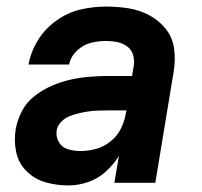

<svg xmlns="http://www.w3.org/2000/svg" viewBox="-20 -558 616 586"><path d="M189 8Q218 8 248 -2Q278 -12 302 -33.5Q326 -55 343 -82L329 0H454L510 -339Q516 -374 511.5 -408.5Q507 -443 486.5 -469Q466 -495 436.5 -511Q407 -527 373 -532.5Q339 -538 303 -538Q265 -538 226 -529Q187 -520 152.5 -495.5Q118 -471 96 -435.5Q74 -400 67 -361H191Q195 -384 214 -402.5Q233 -421 256.5 -427Q280 -433 303 -433Q321 -433 338 -429.5Q355 -426 368.5 -416Q382 -406 386.5 -389.5Q391 -373 388 -356L383 -326H308Q279 -326 250.5 -323.5Q222 -321 193.5 -314.5Q165 -308 137.5 -296Q110 -284 85.5 -265Q61 -246 47 -219Q33 -192 28 -164Q22 -128 29.5 -93.5Q37 -59 61.5 -35Q86 -11 119.5 -1.5Q153 8 189 8ZM225 -97Q206 -97 187.5 -102.5Q169 -108 159.5 -124.5Q150 -141 153 -161Q156 -175 167 -186.5Q178 -198 192.5 -203.5Q207 -209 221.5 -212.5Q236 -216 250.5 -218Q265 -220 279.5 -220.5Q294 -221 308 -221H366L364 -212Q360 -188 349 -165.5Q338 -143 317.5 -126.5Q297 -110 273 -103.5Q249 -97 225 -97Z"/></svg>

Font: Iosevka Sparkle Oblique
Style: Bold
Weight: 700
Italic angle: -9°
Designer: Belleve Invis
Foundry: Belleve Invis
Version: Version 4.5.0; ttfautohint (v1.8.3)